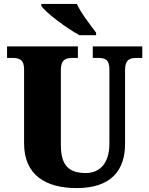

<svg xmlns="http://www.w3.org/2000/svg" viewBox="-20 -951 762 981"><path d="M386 -771H471V-784C443 -822 392 -886 373 -931H191V-921C214 -886 320 -807 386 -771ZM372 10C549 10 619 -82 619 -216V-594C619 -648 645 -655 679 -655H707V-714H454V-655H481C515 -655 539 -648 539 -598V-218C539 -110 484 -67 419 -67C337 -67 291 -100 291 -210V-594C291 -648 318 -655 351 -655H378V-714H16V-655H43C76 -655 103 -648 103 -598V-219C103 -55 215 10 372 10Z"/></svg>

Font: Noto Serif Sinhala SemiCondensed Black
Style: Regular
Weight: 900
Width: 4
Designer: Jelle Bosma - Monotype Design Team
Foundry: Monotype Imaging Inc.
Version: Version 2.007